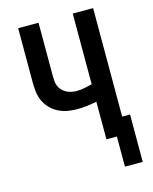

<svg xmlns="http://www.w3.org/2000/svg" viewBox="-132 -822 864 1084"><g transform="rotate(-15 300.0 -279.5)"><path d="M461 176V0H400V-220Q372 -214 343 -210.5Q314 -207 285 -207Q257 -207 229 -212Q201 -217 175.5 -230Q150 -243 130 -264Q110 -285 98.5 -311Q87 -337 84 -365.5Q81 -394 81 -422V-735H200V-422Q200 -407 201.5 -392Q203 -377 209 -363Q215 -349 226 -338Q237 -327 250.5 -320Q264 -313 279 -310Q294 -307 309 -307Q332 -307 355 -311.5Q378 -316 400 -322V-735H519V-101H565V176Z"/></g></svg>

Font: Iosevka Book
Style: Bold
Weight: 700
Designer: Belleve Invis
Foundry: Belleve Invis
Version: Version 28.0.7; ttfautohint (v1.8.3)